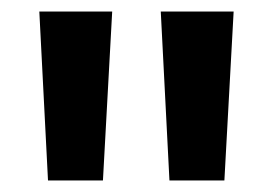

<svg xmlns="http://www.w3.org/2000/svg" viewBox="-20 -760 471 332"><path d="M63 -448H158L174 -740H48ZM273 -448H368L384 -740H258Z"/></svg>

Font: Glow Sans TC Compressed
Style: Bold
Weight: 700
Width: 2
Designer: Ryoko NISHIZUKA (kana, bopomofo & ideographs); Paul D. Hunt (Latin, Greek & Cyrillic); Sandoll Communications, Soo-young
Version: Version 0.93